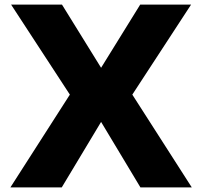

<svg xmlns="http://www.w3.org/2000/svg" viewBox="-20 -760 874 830"><path d="M25 50 282 -351 28 -740H248L417 -467L586 -740H806L552 -351L809 50H587L417 -233L247 50Z"/></svg>

Font: OA Gothic ExtraBold
Style: Regular
Weight: 800
Designer: Choi Chi-young, Lee Jaesang, Lee Juhyun, Han Dohee
Foundry: DDUNGSANG CORP.
Version: Version 1.000;Build 20210203